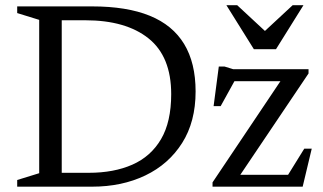

<svg xmlns="http://www.w3.org/2000/svg" viewBox="-20 -700 1212 720"><path d="M622 -347Q622 -488 537 -556Q452 -624 299.5 -624H159.5V-676H325.5Q455.5 -676 541.5 -641Q627.5 -606 670.5 -535Q713.5 -464 713.5 -357Q713.5 -243.5 663 -163.8Q612.5 -84 524.8 -42Q437 0 325.5 0H159.5V-52H313Q407 -52 476.2 -82.5Q545.5 -113 583.8 -178Q622 -243 622 -347ZM44.5 0V-25L127 -50.5V-625.5L44.5 -651V-676H211.5V0ZM777 0V-16L1047 -418.5L1070.5 -395.5H820L876.5 -427L807.5 -302H781L800.5 -450.5H822L854.5 -440.5H1137V-424.5L865 -20.5L849 -44.5H1074L1043 -16.5L1121 -142.5H1149L1115 0ZM981.5 -576.5H965.5L1077.5 -680.5H1118L1015 -515.5H932L829 -680.5H869.5Z"/></svg>

Font: Newsreader 16pt 16pt
Style: Regular
Weight: 400
Version: Version 1.003